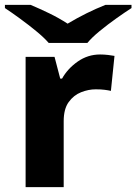

<svg xmlns="http://www.w3.org/2000/svg" viewBox="-28 -768 560 788"><path d="M382.8 -544.4Q398.4 -544.4 415.3 -542.5Q432.1 -540.5 441.9 -538.6L427.2 -395Q416.5 -397.5 401.6 -399.4Q386.7 -401.4 364.7 -401.4Q335 -401.4 304.7 -389.4Q274.4 -377.4 253.9 -349.1Q233.4 -320.8 233.4 -270.5V0H77.1V-534.7H195.8L219.2 -445.3H226.6Q249.5 -486.3 291 -515.4Q332.5 -544.4 382.8 -544.4ZM330.6 -591.8H171.9Q152.3 -614.3 120.1 -640.6Q87.9 -667 53.5 -692.1Q19 -717.3 -7.8 -734.9V-748H97.7Q135.7 -731.9 174.6 -713.1Q213.4 -694.3 249.5 -670.9Q288.6 -694.3 327.6 -713.6Q366.7 -732.9 404.8 -748H511.7V-734.9Q484.9 -717.8 449.5 -692.6Q414.1 -667.5 381.6 -640.9Q349.1 -614.3 330.6 -591.8Z"/></svg>

Font: Lunasima
Style: Bold
Weight: 700
Designer: The DocRepair Project, Monotype Design Team
Foundry: Google
Version: Version 2.009